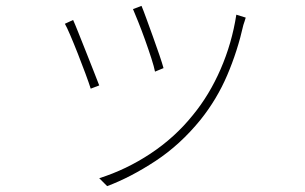

<svg xmlns="http://www.w3.org/2000/svg" viewBox="-20 -578 1040 654"><path d="M462 -558Q468 -544 478.5 -515Q489 -486 501 -453Q513 -420 523 -390.5Q533 -361 537 -346L508 -334Q505 -350 495.5 -379.5Q486 -409 474 -442.5Q462 -476 450.5 -504.5Q439 -533 433 -547ZM817 -518Q815 -512 813 -505Q811 -498 809 -493Q789 -404 754 -322Q719 -240 663 -170Q594 -85 509.5 -29.5Q425 26 345 56L318 29Q410 0 493 -55Q576 -110 637 -186Q693 -254 731.5 -342.5Q770 -431 785 -528ZM229 -510Q235 -497 246.5 -468Q258 -439 272 -404Q286 -369 298.5 -337Q311 -305 318 -287L289 -276Q283 -295 271 -327.5Q259 -360 245 -395.5Q231 -431 219 -459Q207 -487 201 -497Z"/></svg>

Font: Source Han Sans SC ExtraLight
Style: Regular
Weight: 250
Designer: Ryoko NISHIZUKA 西塚涼子 (kana, bopomofo & ideographs); Paul D. Hunt (Latin, Greek & Cyrillic); Sandoll Communications 산돌커뮤니
Foundry: Adobe
Version: Version 2.004;hotconv 1.0.118;makeotfexe 2.5.65603